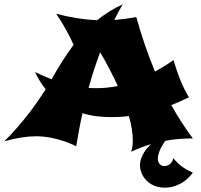

<svg xmlns="http://www.w3.org/2000/svg" viewBox="-79 -631 923 882"><path d="M807 162C770 147 738 123 717 95C714 117 696 132 676 132C658 132 646 118 646 98C646 74 662 41 680 16C721 8 763 5 807 5C771 -43 738 -94 708 -148C735 -159 762 -171 789 -184C761 -229 738 -287 718 -355C690 -335 661 -318 633 -302C600 -382 571 -466 547 -553C511 -546 478 -542 446 -539C458 -564 471 -588 485 -611C442 -592 403 -567 367 -538C305 -541 241 -551 179 -568C209 -525 243 -463 259 -425C221 -374 188 -320 158 -267C134 -276 108 -287 82 -300C96 -270 112 -244 131 -221C97 -167 30 -70 -59 18C-2 2 45 -5 87 -5C186 -5 271 41 271 41C280 -12 289 -63 300 -111C341 -98 386 -93 432 -93C458 -93 486 -94 513 -98C525 -57 531 -19 531 12C531 31 530 49 523 66C554 52 585 40 615 31C581 63 564 97 564 128C564 175 603 231 678 231C704 231 761 224 807 162ZM462 -236C429 -229 396 -226 363 -226C351 -226 340 -226 328 -227C344 -285 362 -340 381 -391C412 -339 439 -286 462 -236Z"/></svg>

Font: Shojumaru
Style: Regular
Weight: 400
Designer: Astigmatic (AOETI)
Foundry: Astigmatic (AOETI)
Version: Version 1.000